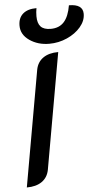

<svg xmlns="http://www.w3.org/2000/svg" viewBox="-63 -996 556 1043"><g transform="rotate(-5 215.0 -474.0)"><path d="M152 -624Q160 -665 191.5 -687Q223 -709 274 -709L162 -76Q154 -35 122.5 -13Q91 9 40 9ZM77 -870Q77 -912 103 -934.5Q129 -957 177 -957Q173 -936 173 -913Q173 -875 190 -856.5Q207 -838 245 -838Q291 -838 317.5 -867.5Q344 -897 354 -957Q430 -957 430 -904Q430 -866 401.5 -832.5Q373 -799 327 -778.5Q281 -758 230 -758Q168 -758 122.5 -789.5Q77 -821 77 -870Z"/></g></svg>

Font: K2D Medium
Style: Italic
Weight: 500
Italic angle: -10°
Designer: Katatrad Aksorn Co.,Ltd.
Foundry: Cadson Demak Co.,Ltd.
Version: Version 1.000; ttfautohint (v1.6)